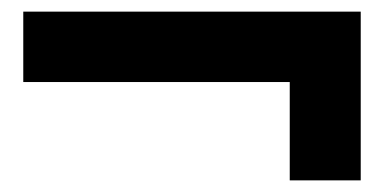

<svg xmlns="http://www.w3.org/2000/svg" viewBox="-20 -494 673 330"><path d="M20 -474V-353H478V-184H600V-474Z"/></svg>

Font: Ranchers
Style: Regular
Weight: 400
Designer: Pablo Impallari, Brenda Gallo
Foundry: Pablo Impallari, Brenda Gallo
Version: Version 1.000